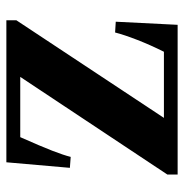

<svg xmlns="http://www.w3.org/2000/svg" viewBox="-8 -556 564 588"><g transform="rotate(-90 274.0 -262.0)"><path d="M33.5 0V-31.5L332.5 -482H148Q120 -419 106.5 -384.2Q93 -349.5 87.5 -327.5L54 -330L71 -524.5H506V-494L207 -42H409.5Q430 -83 445.8 -123.5Q461.5 -164 468.5 -191.5L501.5 -189.5L492 0Z"/></g></svg>

Font: Libre Caslon Text SemiBold
Style: Regular
Weight: 600
Designer: Pablo Impallari, Rodrigo Fuenzalida, Katja Schimmel
Foundry: Pablo Impallari, Rodrigo Fuenzalida
Version: Version 2.000